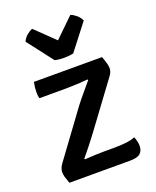

<svg xmlns="http://www.w3.org/2000/svg" viewBox="-136 -806 719 886"><g transform="rotate(-20 223.0 -363.0)"><path d="M214 -319.5Q231.5 -342.5 253.2 -368Q275 -393.5 293.5 -416L290.5 -419.5Q276.5 -418 253 -416.5Q229.5 -415 204 -414.5Q178.5 -414 158 -414H53Q51 -421.5 50.2 -431Q49.5 -440.5 49.5 -447Q49.5 -456.5 51 -469.2Q52.5 -482 55 -493.5H389.5Q397.5 -471.5 401.2 -457.8Q405 -444 405 -433Q405 -425 401.8 -416Q398.5 -407 391.5 -398L229 -178Q212 -155 191 -128.5Q170 -102 152 -80.5L155 -77Q179 -79 204 -80Q229 -81 247 -81H294.5Q328.5 -81 356.2 -84Q384 -87 402.5 -95Q407.5 -82.5 410 -71.2Q412.5 -60 412.5 -49Q412.5 -26.5 398.5 -13.2Q384.5 0 347.5 0H49.5Q41.5 -22 38.2 -34.2Q35 -46.5 35 -56.5Q35 -65.5 38.5 -75.5Q42 -85.5 51 -97.5ZM179 -555 82 -681Q89.5 -698 104.2 -710.2Q119 -722.5 131 -726.5L225 -635.5L318.5 -726.5Q331 -722.5 345.8 -710.2Q360.5 -698 368 -681L270.5 -555Q251 -550 225 -550Q198.5 -550 179 -555Z"/></g></svg>

Font: Signika
Style: Regular
Weight: 400
Designer: Anna Giedry
Foundry: Anna Giedry
Version: Version 2.001